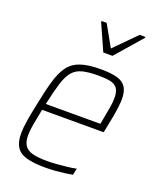

<svg xmlns="http://www.w3.org/2000/svg" viewBox="-138 -816 741 906"><g transform="rotate(20 232.0 -362.5)"><path d="M202 8Q142 8 106 -2Q70 -12 54 -37Q38 -62 38 -105Q38 -132 44 -169Q50 -206 60 -254Q75 -329 89.5 -379.5Q104 -430 126 -460.5Q148 -491 186.5 -504.5Q225 -518 288 -518Q341 -518 372 -509Q403 -500 416.5 -478Q430 -456 430 -419Q430 -405 427 -379.5Q424 -354 418 -322Q412 -290 405 -256L402 -243H93Q84 -199 78 -165.5Q72 -132 72 -108Q72 -76 84 -57.5Q96 -39 123.5 -31.5Q151 -24 197 -24Q219 -24 245.5 -26Q272 -28 297.5 -31Q323 -34 342 -38L335 -5Q320 -2 297.5 1Q275 4 250 6Q225 8 202 8ZM100 -275H374L378 -296Q384 -328 389.5 -358.5Q395 -389 395 -411Q395 -444 383.5 -460Q372 -476 349 -481Q326 -486 290 -486Q241 -486 210 -478.5Q179 -471 160 -449Q141 -427 128 -385.5Q115 -344 100 -275ZM272 -596 213 -728 214 -733H239L299 -626L405 -733H434L433 -728L318 -596Z"/></g></svg>

Font: Saira SemiCondensed Thin
Style: Italic
Weight: 250
Width: 4
Italic angle: -12°
Designer: Hector Gatti with collaboration of the Omnibus-Type team
Foundry: Omnibus-Type
Version: Version 1.101